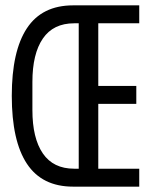

<svg xmlns="http://www.w3.org/2000/svg" viewBox="-20 -697 568 717"><path d="M253 0Q137 0 80.5 -85.5Q24 -171 24 -339Q24 -506 80.5 -591.5Q137 -677 253 -677H500V-610H347V-376H489V-309H347V-67H500V0ZM274 -67V-610H257Q179 -610 140 -553Q101 -496 101 -391V-286Q101 -181 140 -124Q179 -67 257 -67Z"/></svg>

Font: PlemolJP
Style: Regular
Weight: 400
Monospace: yes
Version: v2.0.4; ttfautohint (v1.8.4.7-5d5b-dirty) -l 6 -r 45 -G 200 